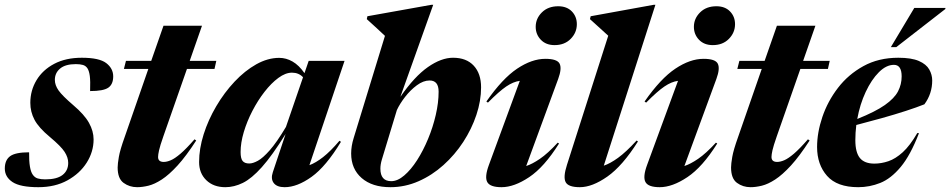

<svg xmlns="http://www.w3.org/2000/svg" viewBox="-38 -765 3950 798"><path d="M83 -132Q82 -60.5 98.5 -38.5Q106.5 -27 119.2 -23.2Q132 -19.5 150 -19.5Q198.5 -19.5 222 -37.8Q245.5 -56 245.5 -88Q245.5 -110.5 230.5 -133.8Q215.5 -157 169.5 -195.5Q123 -234 105.5 -267Q88 -300 88 -337.5Q88 -389 113.8 -431.8Q139.5 -474.5 187.5 -499.8Q235.5 -525 302 -525Q374.5 -525 403.5 -502.8Q432.5 -480.5 432.5 -447.5Q432.5 -414.5 412 -400.5Q391.5 -386.5 336.5 -386.5Q338 -428.5 335.2 -449.2Q332.5 -470 325.5 -481Q318.5 -491.5 306.8 -495Q295 -498.5 277 -498.5Q234 -498.5 212 -480.2Q190 -462 190 -433Q190 -411 205.5 -389Q221 -367 266.5 -328Q312.5 -289 331.8 -254.5Q351 -220 351 -185.5Q351 -134.5 322.5 -89.2Q294 -44 242.5 -15.5Q191 13 121.5 13Q46.5 13 14.2 -8.2Q-18 -29.5 -18 -64.5Q-18 -99.5 4 -115.8Q26 -132 83 -132Z M641 -198.5Q627 -158.5 623 -140.2Q619 -122 619 -112.5Q619 -92 642.5 -92Q655.5 -92 672 -99Q688.5 -106 712.2 -126.2Q736 -146.5 770.5 -186L777.5 -181Q735.5 -116 700 -77.2Q664.5 -38.5 634.5 -19Q604.5 0.5 579 6.8Q553.5 13 532 13Q500 13 475.5 -5Q451 -23 451 -69Q451 -84 456 -113Q461 -142 480 -195L578.5 -478.5H477L485.5 -512H590.5L641.5 -658H801.5L750.5 -512H861L853.5 -478.5H739Z M1096 -49.5 1149 -208Q1093 -118 1050.2 -70.2Q1007.5 -22.5 971.2 -4.8Q935 13 898.5 13Q849.5 13 819.5 -16Q789.5 -45 789.5 -91.5Q789.5 -147 808.5 -207Q827.5 -267 860.8 -323.5Q894 -380 936.8 -425.5Q979.5 -471 1027.2 -497.8Q1075 -524.5 1122.5 -524.5Q1151.5 -524.5 1178 -509.2Q1204.5 -494 1227.5 -461L1245 -512H1394L1248 -78.5Q1274 -88 1304.8 -112Q1335.5 -136 1373 -180L1379 -175.5Q1317 -73 1257 -30Q1197 13 1145 13Q1113 13 1099.8 -4.2Q1086.5 -21.5 1096 -49.5ZM962 -133Q962 -106 970.5 -95.8Q979 -85.5 998 -85.5Q1013 -85.5 1033.8 -96.8Q1054.5 -108 1083.2 -140.5Q1112 -173 1150.5 -237.5L1221.5 -444Q1203.5 -463 1175.5 -463Q1148.5 -463 1119 -441.2Q1089.5 -419.5 1061.5 -383.5Q1033.5 -347.5 1011 -304Q988.5 -260.5 975.2 -216Q962 -171.5 962 -133Z M1562 -616Q1548 -629 1528.2 -647.5Q1508.5 -666 1486.5 -685.5L1489 -697.5L1754.5 -745H1762.5L1626 -362.5Q1685 -447.5 1740.5 -486.2Q1796 -525 1845 -525Q1900.5 -525 1931 -492Q1961.5 -459 1961.5 -402Q1961.5 -346 1942 -287.5Q1922.5 -229 1887.5 -175.2Q1852.5 -121.5 1805.2 -79Q1758 -36.5 1701.8 -11.8Q1645.5 13 1584.5 13Q1509 13 1465.2 -25Q1421.5 -63 1421.5 -127Q1421.5 -158 1432 -191.5ZM1549 -101.5Q1543 -81 1543 -64Q1543 -12 1588 -12Q1614.5 -12 1642.2 -35.8Q1670 -59.5 1695.5 -99.2Q1721 -139 1741.2 -187.8Q1761.5 -236.5 1773.2 -287.5Q1785 -338.5 1785 -384Q1785 -430.5 1747.5 -430.5Q1721.5 -430.5 1694.5 -410.5Q1667.5 -390.5 1645.5 -362Q1623.5 -333.5 1611.5 -307.5Z M2188.5 -653.5Q2188.5 -688 2214.2 -713.5Q2240 -739 2282 -739Q2318 -739 2338.8 -717.5Q2359.5 -696 2359.5 -664.5Q2359.5 -629.5 2334 -603.5Q2308.5 -577.5 2267 -577.5Q2231 -577.5 2209.8 -599.8Q2188.5 -622 2188.5 -653.5ZM1994 -79.5 2122.5 -429Q2095.5 -425.5 2066 -405.5Q2036.5 -385.5 1990 -338.5L1983.5 -343Q2050 -438.5 2111.2 -479.5Q2172.5 -520.5 2228.5 -520.5Q2277.5 -520.5 2287.8 -500.5Q2298 -480.5 2282 -437L2149 -75Q2174 -83 2206.2 -105Q2238.5 -127 2280 -172L2285.5 -168.5Q2224 -70.5 2161.5 -28.8Q2099 13 2046.5 13Q1999 13 1987.2 -8.2Q1975.5 -29.5 1994 -79.5Z M2490 -616.5Q2476.5 -629 2456 -647.5Q2435.5 -666 2414 -685.5L2417 -697.5L2678.5 -745H2686L2471.5 -76.5Q2497.5 -85 2530.8 -109Q2564 -133 2608 -181L2613.5 -177Q2549.5 -75.5 2486.5 -31.2Q2423.5 13 2372 13Q2324 13 2313 -8Q2302 -29 2318.5 -80Z M2846 -653.5Q2846 -688 2871.8 -713.5Q2897.5 -739 2939.5 -739Q2975.5 -739 2996.2 -717.5Q3017 -696 3017 -664.5Q3017 -629.5 2991.5 -603.5Q2966 -577.5 2924.5 -577.5Q2888.5 -577.5 2867.2 -599.8Q2846 -622 2846 -653.5ZM2651.5 -79.5 2780 -429Q2753 -425.5 2723.5 -405.5Q2694 -385.5 2647.5 -338.5L2641 -343Q2707.5 -438.5 2768.8 -479.5Q2830 -520.5 2886 -520.5Q2935 -520.5 2945.2 -500.5Q2955.5 -480.5 2939.5 -437L2806.5 -75Q2831.5 -83 2863.8 -105Q2896 -127 2937.5 -172L2943 -168.5Q2881.5 -70.5 2819 -28.8Q2756.5 13 2704 13Q2656.5 13 2644.8 -8.2Q2633 -29.5 2651.5 -79.5Z M3190.5 -198.5Q3176.5 -158.5 3172.5 -140.2Q3168.5 -122 3168.5 -112.5Q3168.5 -92 3192 -92Q3205 -92 3221.5 -99Q3238 -106 3261.8 -126.2Q3285.5 -146.5 3320 -186L3327 -181Q3285 -116 3249.5 -77.2Q3214 -38.5 3184 -19Q3154 0.5 3128.5 6.8Q3103 13 3081.5 13Q3049.5 13 3025 -5Q3000.5 -23 3000.5 -69Q3000.5 -84 3005.5 -113Q3010.5 -142 3029.5 -195L3128 -478.5H3026.5L3035 -512H3140L3191 -658H3351L3300 -512H3410.5L3403 -478.5H3288.5Z M3781.5 -211.5Q3746 -119.5 3705.5 -71Q3665 -22.5 3620.8 -4.8Q3576.5 13 3529 13Q3441 13 3399.5 -34Q3358 -81 3358 -154Q3358 -214 3380 -279Q3402 -344 3444.8 -399.8Q3487.5 -455.5 3550.5 -490.2Q3613.5 -525 3695.5 -525Q3750.5 -525 3781.2 -511.5Q3812 -498 3824.2 -476.2Q3836.5 -454.5 3836.5 -430.5Q3836.5 -375.5 3804 -331.5Q3773 -319 3726.8 -304Q3680.5 -289 3627 -274Q3573.5 -259 3521 -245.5Q3517 -213.5 3517 -182.5Q3517 -131.5 3536 -108.2Q3555 -85 3596 -85Q3625 -85 3654.5 -95Q3684 -105 3714 -132.2Q3744 -159.5 3774.5 -212ZM3677.5 -495.5Q3645.5 -495.5 3614.8 -464.8Q3584 -434 3560 -382.8Q3536 -331.5 3525 -270.5Q3600 -300.5 3639.8 -328.5Q3679.5 -356.5 3694.5 -385.5Q3709.5 -414.5 3709.5 -447.5Q3709.5 -495.5 3677.5 -495.5ZM3664.5 -569 3762 -732H3891.5L3891 -727.5L3687 -569Z"/></svg>

Font: Newsreader 72pt
Style: Bold Italic
Weight: 700
Italic angle: -17°
Designer: Hugues Gentile
Foundry: Production Type
Version: Version 1.003; ttfautohint (v1.8.3)